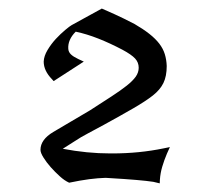

<svg xmlns="http://www.w3.org/2000/svg" viewBox="-20 -758 484 442"><path d="M80.6 -616.2Q81.1 -628.9 89.4 -642.8Q97.7 -656.7 108.6 -668.5Q119.6 -680.2 130.1 -689Q140.6 -697.8 145 -700.2L214.4 -738.3Q247.1 -724.1 264.9 -715.3Q282.7 -706.5 290 -702.6Q310.1 -690.9 324 -679.9Q337.9 -668.9 346.7 -657.5Q355.5 -646 359.4 -633.3Q363.3 -620.6 363.8 -606Q363.8 -582.5 356.2 -566.9Q348.6 -551.3 331.8 -538.1Q314.9 -524.9 287.1 -508.8Q259.3 -492.7 219.2 -470.7Q200.7 -460.4 183.3 -451.4Q166 -442.4 151.4 -432.6L124.5 -415.5Q152.3 -410.2 179.7 -407.5Q207 -404.8 233.9 -404.8H238.8Q300.3 -404.8 356.9 -416.5L371.1 -419.4L364.3 -404.3Q357.9 -389.2 353.5 -374.3Q349.1 -359.4 348.1 -344.2L347.7 -335.9L333 -339.4Q304.7 -343.8 231 -348.1Q224.6 -348.6 223.1 -348.6Q206.1 -348.1 185.5 -345.5Q165 -342.8 139.2 -337.4Q128.4 -342.3 117.7 -352.1Q106.9 -361.8 96.9 -373Q86.9 -384.3 80.1 -395.3Q73.2 -406.2 73.2 -413.1Q73.2 -436.5 102.5 -454.1L187 -503.9Q215.8 -522.5 236.8 -536.1Q257.8 -549.8 271.7 -560.8Q285.6 -571.8 292.5 -581.5Q299.3 -591.3 299.3 -602.1Q299.3 -614.3 291 -623.3Q282.7 -632.3 261.7 -643.6Q232.9 -658.7 206.3 -669.2Q179.7 -679.7 154.3 -685.1Q135.7 -666.5 137.2 -645.5Q137.7 -638.2 143.3 -632.8Q148.9 -627.4 160.2 -622.1L172.9 -616.2L103.5 -571.3L99.6 -575.7Q80.6 -595.2 80.6 -616.2Z"/></svg>

Font: MedievalSharp
Style: Regular
Weight: 500
Version: Version 1.0